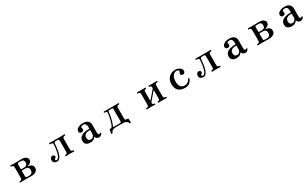

<svg xmlns="http://www.w3.org/2000/svg" viewBox="373 -2504 7371 4609"><g transform="rotate(-30 4059.0 -199.0)"><path d="M255 0Q240 0 240 -17Q240 -33 255 -33Q293 -33 304.5 -47.5Q316 -62 316 -92V-381Q316 -411 304.5 -425.5Q293 -440 255 -440Q239 -440 239 -457Q239 -473 255 -473Q263 -473 284 -472.5Q305 -472 329.5 -471Q354 -470 371 -470Q417 -470 457 -471Q497 -472 525.5 -472.5Q554 -473 563 -473Q629 -473 673 -443.5Q717 -414 717 -367Q717 -330 698.5 -307Q680 -284 655 -272Q630 -260 609 -255Q603 -254 603 -250Q603 -246 609 -245Q644 -241 673 -228.5Q702 -216 719.5 -193Q737 -170 737 -131Q737 -63 684.5 -31.5Q632 0 549 0Q534 0 493.5 -1.5Q453 -3 370 -3Q353 -3 328.5 -2.5Q304 -2 283.5 -1Q263 0 255 0ZM457 -36H518Q571 -36 594.5 -62Q618 -88 618 -137Q618 -182 595 -206.5Q572 -231 517 -231H438Q423 -231 423 -217V-73Q423 -53 431 -44.5Q439 -36 457 -36ZM438 -265H518Q555 -265 579 -286.5Q603 -308 603 -360Q603 -395 583.5 -416Q564 -437 520 -437H457Q438 -437 430.5 -428.5Q423 -420 423 -400V-279Q423 -265 438 -265Z M1275 7Q1229 7 1197.5 -14.5Q1166 -36 1166 -88Q1166 -128 1188 -150Q1210 -172 1239 -172Q1260 -172 1276.5 -158Q1293 -144 1293 -124Q1293 -104 1281.5 -95Q1270 -86 1259 -79Q1248 -72 1248 -56Q1248 -30 1281 -30Q1306 -30 1325 -53.5Q1344 -77 1358.5 -116.5Q1373 -156 1382.5 -204Q1392 -252 1397.5 -303Q1403 -354 1405 -399Q1407 -440 1331 -440Q1315 -440 1315 -457Q1315 -473 1331 -473Q1342 -473 1374.5 -472Q1407 -471 1438 -471H1617Q1635 -471 1660.5 -471.5Q1686 -472 1709 -472.5Q1732 -473 1739 -473Q1754 -473 1754 -457Q1754 -440 1739 -440Q1713 -440 1696 -426.5Q1679 -413 1679 -381V-92Q1679 -60 1696 -46.5Q1713 -33 1739 -33Q1754 -33 1754 -17Q1754 0 1739 0Q1732 0 1711.5 -1Q1691 -2 1667.5 -2.5Q1644 -3 1627 -3Q1610 -3 1587.5 -2.5Q1565 -2 1546 -1Q1527 0 1520 0Q1504 0 1504 -17Q1504 -33 1520 -33Q1550 -33 1561.5 -46.5Q1573 -60 1573 -90V-383Q1573 -413 1566 -425Q1559 -437 1530 -437H1486Q1462 -437 1450.5 -427Q1439 -417 1437 -393Q1435 -357 1430 -306Q1425 -255 1414.5 -200.5Q1404 -146 1386 -99Q1368 -52 1341 -22.5Q1314 7 1275 7Z M2190 12Q2125 12 2082.5 -18Q2040 -48 2040 -118Q2040 -176 2075 -214Q2110 -252 2173.5 -271Q2237 -290 2322 -290Q2333 -290 2333 -301V-329Q2333 -383 2314 -414.5Q2295 -446 2253 -446Q2214 -446 2194 -431.5Q2174 -417 2184 -394Q2200 -360 2183 -333.5Q2166 -307 2125 -307Q2100 -307 2083 -323.5Q2066 -340 2066 -370Q2066 -400 2091 -426Q2116 -452 2159.5 -468.5Q2203 -485 2258 -485Q2349 -485 2395 -445Q2441 -405 2441 -335V-123Q2441 -83 2449.5 -71.5Q2458 -60 2471 -60Q2481 -60 2488.5 -63.5Q2496 -67 2500 -71Q2511 -82 2522 -70Q2527 -65 2526 -59Q2525 -53 2521 -47Q2507 -24 2486 -8.5Q2465 7 2436 7Q2404 7 2380 -7Q2356 -21 2344 -52Q2341 -60 2336.5 -59Q2332 -58 2328 -53Q2309 -26 2277 -7Q2245 12 2190 12ZM2239 -48Q2269 -48 2290 -64.5Q2311 -81 2322 -104Q2333 -127 2333 -148V-240Q2333 -255 2319 -255Q2245 -255 2201.5 -227.5Q2158 -200 2158 -135Q2158 -96 2173 -77.5Q2188 -59 2207.5 -53.5Q2227 -48 2239 -48Z M2742 87Q2735 86 2730 82.5Q2725 79 2726 74Q2727 70 2730 50Q2733 30 2737 8Q2741 -14 2742 -21Q2745 -36 2759 -36Q2784 -36 2798 -44.5Q2812 -53 2821 -69Q2834 -93 2848.5 -134Q2863 -175 2875 -223.5Q2887 -272 2895.5 -319.5Q2904 -367 2905 -405Q2905 -420 2891 -430.5Q2877 -441 2842 -441Q2827 -441 2827 -457Q2827 -473 2842 -473Q2853 -473 2880 -472Q2907 -471 2938 -471H3125Q3145 -471 3168.5 -471.5Q3192 -472 3211.5 -472.5Q3231 -473 3238 -473Q3253 -473 3253 -457Q3253 -441 3238 -441Q3201 -441 3188.5 -426.5Q3176 -412 3176 -382V-70Q3176 -48 3198.5 -42Q3221 -36 3250 -36Q3266 -36 3267 -21Q3267 -15 3268 -0.5Q3269 14 3270 30.5Q3271 47 3271.5 59.5Q3272 72 3272 74Q3272 85 3257 87Q3240 89 3237 79Q3225 43 3191.5 20Q3158 -3 3107 -3H2891Q2839 -3 2806.5 20Q2774 43 2762 79Q2759 89 2742 87ZM2868 -36H3027Q3051 -36 3060 -45Q3069 -54 3069 -76V-410Q3069 -437 3040 -437H2986Q2960 -437 2949 -429.5Q2938 -422 2936 -398Q2933 -341 2920 -277Q2907 -213 2889 -154Q2871 -95 2852 -54Q2849 -46 2853.5 -41Q2858 -36 2868 -36Z M3766 0Q3750 0 3750 -17Q3750 -33 3766 -33Q3804 -33 3815.5 -46.5Q3827 -60 3827 -90V-383Q3827 -413 3815.5 -426.5Q3804 -440 3766 -440Q3750 -440 3750 -457Q3750 -473 3766 -473Q3773 -473 3794 -472.5Q3815 -472 3839.5 -471.5Q3864 -471 3881 -471Q3899 -471 3919.5 -471.5Q3940 -472 3957.5 -472.5Q3975 -473 3982 -473Q3998 -473 3998 -457Q3998 -440 3982 -440Q3955 -440 3944.5 -426.5Q3934 -413 3934 -381V-148Q3934 -142 3937 -141Q3940 -140 3944 -146Q3948 -151 3966 -172Q3984 -193 4010 -222.5Q4036 -252 4061.5 -282.5Q4087 -313 4106.5 -336Q4126 -359 4131 -366Q4133 -368 4134 -370Q4135 -372 4135 -376V-383Q4135 -415 4124 -427.5Q4113 -440 4086 -440Q4071 -440 4071 -457Q4071 -473 4086 -473Q4094 -473 4111.5 -472.5Q4129 -472 4150 -471.5Q4171 -471 4188 -471Q4206 -471 4230 -471.5Q4254 -472 4275 -472.5Q4296 -473 4303 -473Q4318 -473 4318 -457Q4318 -440 4303 -440Q4266 -440 4254 -426.5Q4242 -413 4242 -383V-90Q4242 -60 4254 -46.5Q4266 -33 4303 -33Q4318 -33 4318 -17Q4318 0 4303 0Q4296 0 4275 -1Q4254 -2 4230 -2.5Q4206 -3 4188 -3Q4171 -3 4150 -2.5Q4129 -2 4111.5 -1Q4094 0 4086 0Q4071 0 4071 -17Q4071 -33 4086 -33Q4113 -33 4124 -46.5Q4135 -60 4135 -92V-307Q4135 -314 4131.5 -315Q4128 -316 4123 -311Q4117 -304 4098.5 -282Q4080 -260 4054.5 -230.5Q4029 -201 4004.5 -171.5Q3980 -142 3962 -120.5Q3944 -99 3939 -93Q3936 -89 3935 -85Q3934 -81 3934 -79Q3934 -54 3946.5 -43.5Q3959 -33 3982 -33Q3998 -33 3998 -17Q3998 0 3982 0Q3975 0 3957.5 -1Q3940 -2 3919.5 -2.5Q3899 -3 3881 -3Q3864 -3 3839.5 -2.5Q3815 -2 3794 -1Q3773 0 3766 0Z M4812 12Q4747 12 4692.5 -12Q4638 -36 4605 -89.5Q4572 -143 4572 -229Q4572 -301 4602 -359Q4632 -417 4689 -451Q4746 -485 4827 -485Q4871 -485 4909 -468.5Q4947 -452 4971 -424Q4995 -396 4995 -359Q4995 -331 4976.5 -311.5Q4958 -292 4929 -292Q4900 -292 4885.5 -306.5Q4871 -321 4872 -344Q4873 -358 4878.5 -366.5Q4884 -375 4890 -385Q4896 -395 4896 -410Q4896 -421 4880 -434Q4864 -447 4834 -447Q4802 -447 4768.5 -426.5Q4735 -406 4712.5 -358.5Q4690 -311 4690 -229Q4690 -135 4731 -89Q4772 -43 4833 -43Q4873 -43 4903 -58Q4933 -73 4953 -95.5Q4973 -118 4982 -140Q4989 -157 5006 -149Q5021 -143 5014 -126Q5003 -97 4980.5 -65Q4958 -33 4918 -10.5Q4878 12 4812 12Z M5329 7Q5283 7 5251.5 -14.5Q5220 -36 5220 -88Q5220 -128 5242 -150Q5264 -172 5293 -172Q5314 -172 5330.5 -158Q5347 -144 5347 -124Q5347 -104 5335.5 -95Q5324 -86 5313 -79Q5302 -72 5302 -56Q5302 -30 5335 -30Q5360 -30 5379 -53.5Q5398 -77 5412.5 -116.5Q5427 -156 5436.5 -204Q5446 -252 5451.5 -303Q5457 -354 5459 -399Q5461 -440 5385 -440Q5369 -440 5369 -457Q5369 -473 5385 -473Q5396 -473 5428.5 -472Q5461 -471 5492 -471H5671Q5689 -471 5714.5 -471.5Q5740 -472 5763 -472.5Q5786 -473 5793 -473Q5808 -473 5808 -457Q5808 -440 5793 -440Q5767 -440 5750 -426.5Q5733 -413 5733 -381V-92Q5733 -60 5750 -46.5Q5767 -33 5793 -33Q5808 -33 5808 -17Q5808 0 5793 0Q5786 0 5765.5 -1Q5745 -2 5721.5 -2.5Q5698 -3 5681 -3Q5664 -3 5641.5 -2.5Q5619 -2 5600 -1Q5581 0 5574 0Q5558 0 5558 -17Q5558 -33 5574 -33Q5604 -33 5615.5 -46.5Q5627 -60 5627 -90V-383Q5627 -413 5620 -425Q5613 -437 5584 -437H5540Q5516 -437 5504.5 -427Q5493 -417 5491 -393Q5489 -357 5484 -306Q5479 -255 5468.5 -200.5Q5458 -146 5440 -99Q5422 -52 5395 -22.5Q5368 7 5329 7Z M6244 12Q6179 12 6136.5 -18Q6094 -48 6094 -118Q6094 -176 6129 -214Q6164 -252 6227.5 -271Q6291 -290 6376 -290Q6387 -290 6387 -301V-329Q6387 -383 6368 -414.5Q6349 -446 6307 -446Q6268 -446 6248 -431.5Q6228 -417 6238 -394Q6254 -360 6237 -333.5Q6220 -307 6179 -307Q6154 -307 6137 -323.5Q6120 -340 6120 -370Q6120 -400 6145 -426Q6170 -452 6213.5 -468.5Q6257 -485 6312 -485Q6403 -485 6449 -445Q6495 -405 6495 -335V-123Q6495 -83 6503.5 -71.5Q6512 -60 6525 -60Q6535 -60 6542.5 -63.5Q6550 -67 6554 -71Q6565 -82 6576 -70Q6581 -65 6580 -59Q6579 -53 6575 -47Q6561 -24 6540 -8.5Q6519 7 6490 7Q6458 7 6434 -7Q6410 -21 6398 -52Q6395 -60 6390.5 -59Q6386 -58 6382 -53Q6363 -26 6331 -7Q6299 12 6244 12ZM6293 -48Q6323 -48 6344 -64.5Q6365 -81 6376 -104Q6387 -127 6387 -148V-240Q6387 -255 6373 -255Q6299 -255 6255.5 -227.5Q6212 -200 6212 -135Q6212 -96 6227 -77.5Q6242 -59 6261.5 -53.5Q6281 -48 6293 -48Z M6841 0Q6826 0 6826 -17Q6826 -33 6841 -33Q6879 -33 6890.5 -47.5Q6902 -62 6902 -92V-381Q6902 -411 6890.5 -425.5Q6879 -440 6841 -440Q6825 -440 6825 -457Q6825 -473 6841 -473Q6849 -473 6870 -472.5Q6891 -472 6915.5 -471Q6940 -470 6957 -470Q7003 -470 7043 -471Q7083 -472 7111.5 -472.5Q7140 -473 7149 -473Q7215 -473 7259 -443.5Q7303 -414 7303 -367Q7303 -330 7284.5 -307Q7266 -284 7241 -272Q7216 -260 7195 -255Q7189 -254 7189 -250Q7189 -246 7195 -245Q7230 -241 7259 -228.5Q7288 -216 7305.5 -193Q7323 -170 7323 -131Q7323 -63 7270.5 -31.5Q7218 0 7135 0Q7120 0 7079.5 -1.5Q7039 -3 6956 -3Q6939 -3 6914.5 -2.5Q6890 -2 6869.5 -1Q6849 0 6841 0ZM7043 -36H7104Q7157 -36 7180.5 -62Q7204 -88 7204 -137Q7204 -182 7181 -206.5Q7158 -231 7103 -231H7024Q7009 -231 7009 -217V-73Q7009 -53 7017 -44.5Q7025 -36 7043 -36ZM7024 -265H7104Q7141 -265 7165 -286.5Q7189 -308 7189 -360Q7189 -395 7169.5 -416Q7150 -437 7106 -437H7043Q7024 -437 7016.5 -428.5Q7009 -420 7009 -400V-279Q7009 -265 7024 -265Z M7776 12Q7711 12 7668.5 -18Q7626 -48 7626 -118Q7626 -176 7661 -214Q7696 -252 7759.5 -271Q7823 -290 7908 -290Q7919 -290 7919 -301V-329Q7919 -383 7900 -414.5Q7881 -446 7839 -446Q7800 -446 7780 -431.5Q7760 -417 7770 -394Q7786 -360 7769 -333.5Q7752 -307 7711 -307Q7686 -307 7669 -323.5Q7652 -340 7652 -370Q7652 -400 7677 -426Q7702 -452 7745.5 -468.5Q7789 -485 7844 -485Q7935 -485 7981 -445Q8027 -405 8027 -335V-123Q8027 -83 8035.5 -71.5Q8044 -60 8057 -60Q8067 -60 8074.5 -63.5Q8082 -67 8086 -71Q8097 -82 8108 -70Q8113 -65 8112 -59Q8111 -53 8107 -47Q8093 -24 8072 -8.5Q8051 7 8022 7Q7990 7 7966 -7Q7942 -21 7930 -52Q7927 -60 7922.5 -59Q7918 -58 7914 -53Q7895 -26 7863 -7Q7831 12 7776 12ZM7825 -48Q7855 -48 7876 -64.5Q7897 -81 7908 -104Q7919 -127 7919 -148V-240Q7919 -255 7905 -255Q7831 -255 7787.5 -227.5Q7744 -200 7744 -135Q7744 -96 7759 -77.5Q7774 -59 7793.5 -53.5Q7813 -48 7825 -48Z"/></g></svg>

Font: Zen Old Mincho Black
Style: Regular
Weight: 900
Designer: Yoshimichi Ohira
Foundry: Positype
Version: Version 1.001